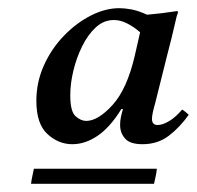

<svg xmlns="http://www.w3.org/2000/svg" viewBox="-20 -650 482 470"><path d="M340 -614Q376 -617 414 -623L416 -620Q414 -615 412.5 -610Q411 -605 406.5 -584.5Q402 -564 389 -514L360 -398Q356 -384 354 -374.5Q352 -365 352 -359Q352 -344 366 -344Q378 -344 394 -353.5Q410 -363 426 -382Q435 -376 442 -369Q420 -338 393 -317.5Q366 -297 329 -297Q298 -297 286 -311Q274 -325 274 -344Q274 -354 276 -363.5Q278 -373 281 -383H277Q250 -339 219.5 -318Q189 -297 157 -297Q123 -297 96 -322Q69 -347 69 -403Q69 -449 87.5 -490Q106 -531 136.5 -562.5Q167 -594 202.5 -612Q238 -630 272 -630Q285 -630 301.5 -627Q318 -624 340 -614ZM310 -514 323 -571Q308 -584 291.5 -592.5Q275 -601 259 -601Q234 -601 214.5 -583Q195 -565 181 -536.5Q167 -508 159.5 -476.5Q152 -445 152 -417Q152 -377 165 -365.5Q178 -354 191 -354Q220 -354 255.5 -393Q291 -432 310 -514ZM357 -200H56Q57 -209 59 -218Q61 -227 63 -237H364Q363 -227 361 -218Q359 -209 357 -200Z"/></svg>

Font: Tiro Telugu
Style: Italic
Weight: 400
Italic angle: -11°
Designer: Telugu: John Hudson & Fiona Ross, assisted by Kaja Sojewska. Latin: John Hudson with Paul Hanslow, assisted by Kaja Soje
Foundry: Tiro Typeworks Ltd.
Version: Version 1.52